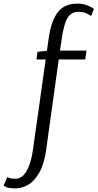

<svg xmlns="http://www.w3.org/2000/svg" viewBox="-92 -779 538 1059"><path d="M160 -451H109L115 -493L167 -499V-500L177 -571Q191 -665 227 -712Q263 -759 335 -759Q362 -759 382.5 -752Q403 -745 414.5 -737.5Q426 -730 426 -730L411 -691Q411 -691 390.5 -702.5Q370 -714 340 -714Q303 -714 282 -682.5Q261 -651 248 -563L239 -500H385L378 -451H232L199 -215L163 45Q152 125 125 172.5Q98 220 63.5 240Q29 260 -5 260Q-45 260 -58.5 252.5Q-72 245 -72 245L-52 198Q-52 198 -40 202.5Q-28 207 -5 207Q14 207 32 192.5Q50 178 65.5 142.5Q81 107 90 45Z"/></svg>

Font: Arsenal SC
Style: Italic
Weight: 400
Italic angle: -9.10001°
Designer: Andrij Shevchenko
Foundry: Stairsfor
Version: Version 2.001; ttfautohint (v1.8.4.7-5d5b)